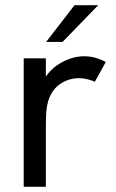

<svg xmlns="http://www.w3.org/2000/svg" viewBox="-20 -717 446 737"><path d="M71 -493H156V-423Q181 -459.5 222 -480.2Q263 -501 303 -501Q346 -501 386 -479L344 -403Q331.5 -409 315 -413Q298.5 -417 284 -417Q244.5 -417 211.8 -395.2Q179 -373.5 165 -329Q160 -312 158 -291.2Q156 -270.5 156 -231V0H71ZM266 -697H357L220 -556H157Z"/></svg>

Font: HK Grotesk
Style: Regular
Weight: 400
Designer: Alfredo Marco Pradil
Foundry: Hanken Design Co.
Version: Version 3.001